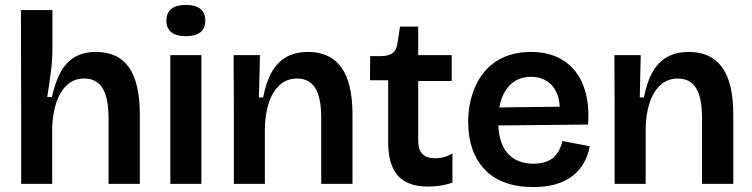

<svg xmlns="http://www.w3.org/2000/svg" viewBox="-20 -747 3057 780"><path d="M66 0V-312L65 -706H193V-548Q193 -528 191.5 -504Q190 -480 186.5 -454.5Q183 -429 179.5 -403.5Q176 -378 172 -353H191Q204 -413 226 -453.5Q248 -494 283.5 -515Q319 -536 370 -536Q460 -536 504 -473Q548 -410 548 -282V0H421V-266Q421 -350 396.5 -389Q372 -428 323 -428Q281 -428 253 -402.5Q225 -377 209.5 -332.5Q194 -288 192 -229V0Z M672 0V-523H798V0ZM735 -600Q696 -600 676 -616Q656 -632 656 -663Q656 -695 676 -711Q696 -727 735 -727Q774 -727 794 -711Q814 -695 814 -663Q814 -632 794 -616Q774 -600 735 -600Z M930 0V-311L929 -523H1036L1032 -351H1049Q1061 -414 1084.5 -455Q1108 -496 1144.5 -516Q1181 -536 1232 -536Q1321 -536 1366.5 -473.5Q1412 -411 1412 -281V0H1285V-268Q1285 -351 1260.5 -389.5Q1236 -428 1187 -428Q1145 -428 1116 -401.5Q1087 -375 1072 -329Q1057 -283 1056 -225V0Z M1719 11Q1636 11 1596.5 -33Q1557 -77 1557 -170V-421H1483L1484 -519H1529Q1561 -520 1576 -532Q1591 -544 1595 -572L1605 -639H1679V-523H1815V-418H1679V-176Q1679 -138 1696.5 -121Q1714 -104 1748 -104Q1766 -104 1784.5 -109Q1803 -114 1818 -124V-5Q1788 5 1763 8Q1738 11 1719 11Z M2146 13Q2082 13 2032.5 -5Q1983 -23 1949.5 -58Q1916 -93 1899 -142Q1882 -191 1882 -252Q1882 -313 1899 -365Q1916 -417 1948 -455.5Q1980 -494 2028 -515Q2076 -536 2137 -536Q2195 -536 2240 -516.5Q2285 -497 2315.5 -459.5Q2346 -422 2360 -367Q2374 -312 2369 -241L1963 -237V-310L2292 -314L2252 -273Q2258 -328 2244 -364Q2230 -400 2202 -417.5Q2174 -435 2138 -435Q2096 -435 2066 -413.5Q2036 -392 2020 -352Q2004 -312 2004 -255Q2004 -168 2041.5 -125Q2079 -82 2147 -82Q2176 -82 2197 -89.5Q2218 -97 2231.5 -110Q2245 -123 2253 -140Q2261 -157 2265 -174L2376 -153Q2369 -116 2352 -85.5Q2335 -55 2307 -33Q2279 -11 2239 1Q2199 13 2146 13Z M2477 0V-311L2476 -523H2583L2579 -351H2596Q2608 -414 2631.5 -455Q2655 -496 2691.5 -516Q2728 -536 2779 -536Q2868 -536 2913.5 -473.5Q2959 -411 2959 -281V0H2832V-268Q2832 -351 2807.5 -389.5Q2783 -428 2734 -428Q2692 -428 2663 -401.5Q2634 -375 2619 -329Q2604 -283 2603 -225V0Z"/></svg>

Font: Bricolage Grotesque 28pt SemiBold
Style: Regular
Weight: 600
Version: Version 1.001;gftools[0.9.33.dev8+g029e19f]